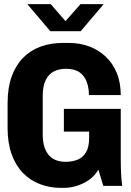

<svg xmlns="http://www.w3.org/2000/svg" viewBox="-20 -905 640 935"><path d="M278 10Q222 10 174 -8.5Q126 -27 91 -63.5Q56 -100 36.5 -154.5Q17 -209 17 -281V-404Q17 -477 36.5 -531.5Q56 -586 92 -623Q128 -660 177.5 -678Q227 -696 287 -696H314Q368 -696 414 -679Q460 -662 494.5 -629.5Q529 -597 548.5 -550Q568 -503 568 -442H413Q413 -477 402.5 -506Q392 -535 368 -552.5Q344 -570 300 -570Q267 -570 242 -557Q217 -544 202.5 -515Q188 -486 188 -437V-251Q188 -214 196.5 -188.5Q205 -163 220 -147Q235 -131 255.5 -124Q276 -117 300 -117Q332 -117 358 -127.5Q384 -138 399 -163.5Q414 -189 414 -233V-264H291V-375H568V-137Q568 -93 569.5 -62.5Q571 -32 575 0H483L459 -79Q436 -38 388.5 -14Q341 10 288 10ZM225 -753 113 -885H227L299 -802L372 -885H485L373 -753Z"/></svg>

Font: Chivo Mono Medium
Style: Bold
Weight: 700
Monospace: yes
Version: Version 1.008